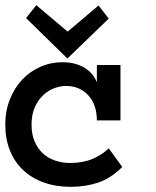

<svg xmlns="http://www.w3.org/2000/svg" viewBox="-30 -704 596 735"><path d="M438 -64.9Q394 -21 345.5 -4.9Q296.9 11.2 240.2 11.2Q183.1 11.2 136.5 -5.9Q89.8 -22.9 57.4 -54Q24.9 -85 7.6 -128.9Q-9.8 -172.9 -9.8 -227.1Q-9.8 -278.8 7.6 -323Q24.9 -367.2 54.4 -398.7Q84 -430.2 124 -448Q164.1 -465.8 209 -465.8Q255.9 -465.8 290.5 -446.3Q325.2 -426.8 340.8 -389.2V-455.1H431.2V-243.2H340.8Q340.8 -303.2 307.9 -339.1Q274.9 -375 222.2 -375Q201.2 -375 178 -366.5Q154.8 -357.9 135.5 -339.8Q116.2 -321.8 103.5 -293.9Q90.8 -266.1 90.8 -227.1Q90.8 -189 103 -161.4Q115.2 -133.8 135 -116Q154.8 -98.1 181.9 -89.1Q209 -80.1 237.8 -80.1Q287.1 -80.1 323.5 -95.5Q359.9 -110.8 386.2 -136.2ZM228 -480 69.8 -634.8 108.9 -684.1 229 -583 347.2 -683.1 386.2 -632.8Z"/></svg>

Font: Anonymous Pro
Style: Bold
Weight: 700
Monospace: yes
Designer: Mark Simonson
Version: Version 1.003